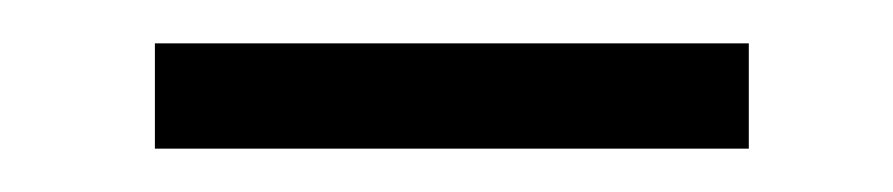

<svg xmlns="http://www.w3.org/2000/svg" viewBox="-20 -731 414 89"><path d="M327.1 -662.1H51.8V-710.9H327.1Z"/></svg>

Font: RobotoCondensed-Light
Style: Light
Weight: 300
Designer: Google
Version: Version 1.200311; 2013